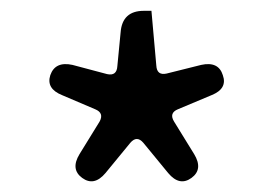

<svg xmlns="http://www.w3.org/2000/svg" viewBox="-20 -816 507 355"><path d="M175 -496Q154 -471 132 -487Q110 -503 127 -531L164 -591Q173 -607 156 -614L95 -640Q65 -652 73 -677Q82 -703 114 -696L178 -679Q196 -675 197 -694L203 -756Q206 -796 246 -796H260L269 -695Q270 -676 288 -680L352 -696Q384 -703 392 -677Q401 -652 371 -640L309 -614Q292 -607 302 -591L339 -531Q356 -503 334 -487Q312 -471 291 -496L245 -552Q233 -566 221 -552Z"/></svg>

Font: Swei Gothic CJK TC Regular
Style: Regular
Weight: 400
Version: Version 2.129